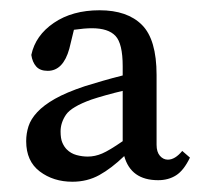

<svg xmlns="http://www.w3.org/2000/svg" viewBox="-20 -769 392 374"><path d="M219 -592Q202 -588 186 -583.5Q170 -579 158 -575Q119 -561 108.5 -545.5Q98 -530 98 -513Q98 -499 101.5 -491Q105 -483 110 -478Q118 -470 129 -467Q140 -464 151 -464Q165 -464 179 -470Q193 -476 219 -494ZM350 -462Q338 -437 323 -427.5Q308 -418 288 -418Q235 -418 222 -465Q197 -441 173.5 -428Q150 -415 121 -415Q84 -415 57.5 -435Q31 -455 31 -494Q31 -509 35.5 -523Q40 -537 52.5 -550.5Q65 -564 87 -576.5Q109 -589 145 -601Q161 -606 180 -611.5Q199 -617 219 -622V-640Q219 -684 205 -699Q191 -714 159 -714Q145 -714 124 -711L115 -674Q103 -631 73 -631Q58 -631 50.5 -639.5Q43 -648 41 -662Q49 -700 85 -724.5Q121 -749 174 -749Q228 -749 256.5 -720.5Q285 -692 285 -623V-487Q285 -473 291.5 -465.5Q298 -458 307 -458Q321 -458 335 -475Z"/></svg>

Font: SourceSerifPro
Style: Book
Weight: 400
Designer: Frank Grießhammer
Foundry: Adobe Systems Incorporated
Version: Version 1.014;PS Version 1.0;hotconv 1.0.73;makeotf.lib2.5.5